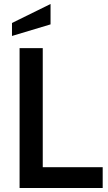

<svg xmlns="http://www.w3.org/2000/svg" viewBox="-20 -941 540 961"><path d="M78 -700H194V-104H494V0H78ZM40 -826 233 -921V-819L40 -761Z"/></svg>

Font: Cabin SemiBold
Style: Regular
Weight: 600
Designer: Pablo Impallari
Foundry: Pablo Impallari. http://www.impallari.com Igino Marini. http://www.ikern.com
Version: Version 2.200